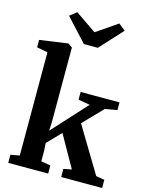

<svg xmlns="http://www.w3.org/2000/svg" viewBox="-146 -1112 928 1202"><g transform="rotate(15 318.0 -511.5)"><path d="M28 -52.5 86 -63V-732L15.5 -745.5V-793.5L195 -819H200L226 -800.5V-322L223.5 -261L426.5 -483L351 -496V-546H603V-496L524.5 -482L404 -357.5L581.5 -62.5L636.5 -53V0H371.5L371 -53L423.5 -63L307.5 -268.5L222.5 -181L225.5 -131V-63L287 -52.5V0H28ZM157.5 -988 201.5 -1023 338 -929.5 474.5 -1023 518 -987.5 383.5 -841H293Z"/></g></svg>

Font: Merriweather Text
Style: Bold
Weight: 700
Designer: Eben Sorkin
Foundry: Eben Sorkin
Version: Version 2.100